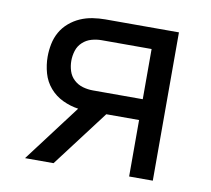

<svg xmlns="http://www.w3.org/2000/svg" viewBox="-64 -591 728 663"><g transform="rotate(10 300.0 -260.0)"><path d="M64 0 215 -200Q187 -204 160.5 -216.5Q134 -229 115 -251Q96 -273 88 -301.5Q80 -330 80 -359Q80 -381 84.5 -403.5Q89 -426 100 -445.5Q111 -465 128.5 -480Q146 -495 166.5 -504Q187 -513 209.5 -516.5Q232 -520 254 -520H512V0H429V-198H314L164 0ZM254 -271H429V-447H254Q236 -447 218.5 -442Q201 -437 187.5 -424.5Q174 -412 168.5 -394.5Q163 -377 163 -359Q163 -341 168.5 -323.5Q174 -306 187.5 -293.5Q201 -281 218.5 -276Q236 -271 254 -271Z"/></g></svg>

Font: Iosevka Aile
Style: Regular
Weight: 400
Designer: Belleve Invis
Foundry: Belleve Invis
Version: Version 28.0.1; ttfautohint (v1.8.4)